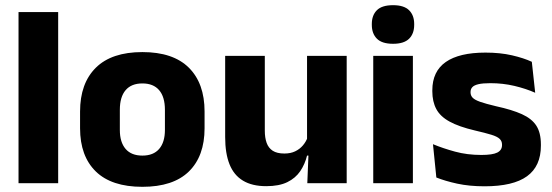

<svg xmlns="http://www.w3.org/2000/svg" viewBox="-20 -707 2130 741"><path d="M204.5 0H51.5V-660.5H204.5Z M529.5 14Q410.5 14 349.8 -45.2Q289 -104.5 289 -212V-276.5Q289 -385.5 350 -445.8Q411 -506 529.5 -506Q648 -506 708.8 -445.8Q769.5 -385.5 769.5 -276.5V-212Q769.5 -104.5 709 -45.2Q648.5 14 529.5 14ZM529.5 -106.5Q572 -106.5 594.2 -132.2Q616.5 -158 616.5 -205.5V-283Q616.5 -333 594.2 -359Q572 -385 529.5 -385Q487 -385 464.8 -359Q442.5 -333 442.5 -283V-205.5Q442.5 -158 464.8 -132.2Q487 -106.5 529.5 -106.5Z M849 -491.5H1002V-202.5Q1002 -175.5 1009 -155.8Q1016 -136 1032.5 -125.2Q1049 -114.5 1077.5 -114.5Q1101.5 -114.5 1119.2 -123Q1137 -131.5 1149.2 -146Q1161.5 -160.5 1167.5 -178L1191 -106.5H1165Q1157 -73.5 1138.8 -46.5Q1120.5 -19.5 1088.8 -4Q1057 11.5 1007.5 11.5Q953 11.5 917.8 -9.8Q882.5 -31 865.8 -73Q849 -115 849 -178ZM1165 -491.5H1318V0H1166L1171 -123L1165 -137Z M1573.5 0H1420.5V-491.5H1573.5ZM1497 -538Q1454 -538 1434.5 -557.8Q1415 -577.5 1415 -611V-614.5Q1415 -648 1434.5 -667.5Q1454 -687 1497 -687Q1539 -687 1558.8 -667.5Q1578.5 -648 1578.5 -614.5V-611Q1578.5 -577 1558.8 -557.5Q1539 -538 1497 -538Z M1850 12Q1791.5 12 1744.5 1.8Q1697.5 -8.5 1664 -22L1651 -150.5Q1689.5 -134.5 1736.2 -121.8Q1783 -109 1837.5 -109Q1881 -109 1899.2 -118.2Q1917.5 -127.5 1917.5 -147V-149Q1917.5 -162.5 1908.2 -171.2Q1899 -180 1876.2 -187Q1853.5 -194 1812.5 -203.5Q1751 -218 1715 -237.8Q1679 -257.5 1663.8 -286.2Q1648.5 -315 1648.5 -354.5V-358.5Q1648.5 -431.5 1700.5 -467.8Q1752.5 -504 1853.5 -504Q1910.5 -504 1956 -493.5Q2001.5 -483 2032.5 -468.5L2045.5 -349Q2009.5 -365 1965.2 -375.5Q1921 -386 1872.5 -386Q1843 -386 1826.2 -382Q1809.5 -378 1802.8 -370.5Q1796 -363 1796 -352V-350.5Q1796 -338.5 1804 -330Q1812 -321.5 1833.2 -314Q1854.5 -306.5 1894.5 -297Q1956.5 -283.5 1994.5 -266.2Q2032.5 -249 2050 -221.8Q2067.5 -194.5 2067.5 -149.5V-145Q2067.5 -65.5 2014 -26.8Q1960.5 12 1850 12Z"/></svg>

Font: Anek Kannada Medium
Style: Bold
Weight: 700
Version: Version 1.003